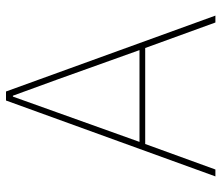

<svg xmlns="http://www.w3.org/2000/svg" viewBox="-69 -669 738 640"><g transform="rotate(-90 300.0 -349.0)"><path d="M568 0H545L460 -234H140L55 0H32L285 -698H315ZM453 -253 356 -524 301 -675H298L244 -524L147 -253Z"/></g></svg>

Font: IBM Plex Sans Thin
Style: Regular
Weight: 250
Designer: Mike Abbink, Paul van der Laan, Pieter van Rosmalen
Foundry: Bold Monday
Version: Version 3.201